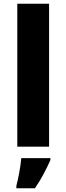

<svg xmlns="http://www.w3.org/2000/svg" viewBox="-20 -780 353 1021"><path d="M241 0V-760H72V0ZM248 71V61H93C90 102 78 167 67 208V221H166C202 168 226 120 248 71Z"/></svg>

Font: Noto Sans Arabic UI XBd
Style: Regular
Weight: 800
Designer: Monotype Design Team, Nadine Chahine and Nizar Qandah
Foundry: Monotype Imaging Inc.
Version: Version 2.010